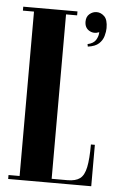

<svg xmlns="http://www.w3.org/2000/svg" viewBox="-52 -740 477 776"><g transform="rotate(5 187.0 -351.5)"><path d="M56 -699H186V-16H337V0H56ZM11 -683V-699H56V-683ZM11 0V-16H56V0ZM250 0V-16Q283 -16 300.5 -29Q318 -42 325 -75.5Q332 -109 332 -168H348V0ZM186 -683V-699H231V-683ZM326 -623Q304 -614 285.5 -625Q267 -636 267 -661Q267 -681 280 -692Q293 -703 309 -703Q326 -703 340 -689.5Q354 -676 354 -642Q354 -628 349 -610Q344 -592 329.5 -578.5Q315 -565 285 -561L283 -571Q307 -576 316.5 -591.5Q326 -607 326 -623Z"/></g></svg>

Font: Emberly Black
Style: Regular
Weight: 900
Designer: Rajesh Rajput
Foundry: Rajesh Rajput
Version: Version 1.000